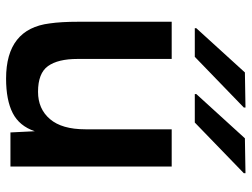

<svg xmlns="http://www.w3.org/2000/svg" viewBox="-117 -688 819 625"><g transform="rotate(90 292.5 -375.5)"><path d="M235.8 14.2Q73.7 14.2 56.2 -127.9Q50.8 -165 50.8 -221.2V-524.9H171.9V-217.8Q171.9 -154.8 195.1 -122.3Q218.3 -89.8 278.8 -89.8Q334.5 -89.8 367.7 -128.7Q400.9 -167.5 400.9 -244.1V-524.9H522V0H411.1L407.2 -79.1Q390.1 -28.8 347.9 -7.3Q305.7 14.2 235.8 14.2ZM71.8 -600.1V-605L215.8 -763.2L330.1 -765.1V-759.8L165 -600.1ZM286.1 -600.1V-605L430.2 -763.2L543.9 -765.1V-759.8L378.9 -600.1Z"/></g></svg>

Font: Nacelle SemiBold
Style: Regular
Weight: 600
Designer: Sora Sagano
Foundry: Sora Sagano
Version: Version 1.000;FEAKit 1.0